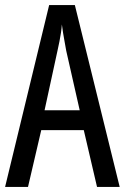

<svg xmlns="http://www.w3.org/2000/svg" viewBox="-20 -734 490 754"><path d="M361 0 309 -223H142L90 0H0L173 -714H274L450 0ZM240 -535Q237 -554 233.5 -571.5Q230 -589 227.5 -606Q225 -623 223 -638Q222 -623 219.5 -606Q217 -589 213.5 -571.5Q210 -554 206 -536L155 -301H293Z"/></svg>

Font: Noto Sans Devanagari ExtraCondensed
Style: Regular
Weight: 400
Width: 2
Designer: Jelle Bosma - Monotype Design Team
Foundry: Monotype Imaging Inc.
Version: Version 2.006